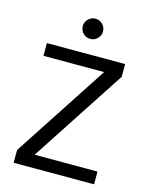

<svg xmlns="http://www.w3.org/2000/svg" viewBox="-108 -775 657 844"><g transform="rotate(15 220.5 -352.5)"><path d="M117 -58H403V0H37V-58L318 -488H42V-546H398V-488ZM221 -613Q202 -613 188.5 -626.5Q175 -640 175 -659Q175 -678 188.5 -691.5Q202 -705 221 -705Q240 -705 253.5 -691.5Q267 -678 267 -659Q267 -640 253.5 -626.5Q240 -613 221 -613Z"/></g></svg>

Font: A Bank Premium Light
Style: Regular
Weight: 300
Designer: Ninad Kale (Devanagari), Jonny Pinhorn (Latin), Htun Naung (Myanmar)
Foundry: Indian Type Foundry
Version: 4.004